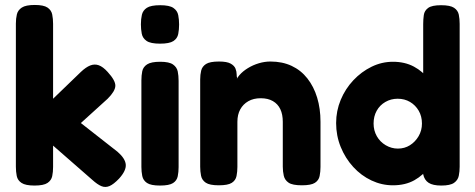

<svg xmlns="http://www.w3.org/2000/svg" viewBox="-20 -739 1914 774"><path d="M454 -127Q485 -100 487 -75.5Q489 -51 460 -19Q438 4 421.5 11Q405 18 389 11.5Q373 5 352 -14L194 -152V-66Q194 -46 190.5 -29Q187 -12 171.5 -1.5Q156 9 119 9Q83 9 67 -1.5Q51 -12 47.5 -29.5Q44 -47 44 -67V-644Q44 -664 48 -681Q52 -698 68 -708.5Q84 -719 120 -719Q156 -719 171.5 -708.5Q187 -698 190.5 -680.5Q194 -663 194 -643V-341L306 -449Q326 -468 343.5 -475Q361 -482 378 -476Q395 -470 414 -449Q446 -414 445 -392.5Q444 -371 414 -341L306 -243Z M625 9Q588 9 572.5 -1.5Q557 -12 553.5 -29.5Q550 -47 550 -66V-415Q550 -435 553.5 -452Q557 -469 573 -479.5Q589 -490 626 -490Q662 -490 677.5 -479Q693 -468 696.5 -451Q700 -434 700 -413V-65Q700 -46 696.5 -28.5Q693 -11 677.5 -1Q662 9 625 9ZM625 -563Q587 -563 571 -574Q555 -585 551.5 -603Q548 -621 548 -641Q548 -662 552 -679.5Q556 -697 572 -707.5Q588 -718 626 -718Q663 -718 679 -707Q695 -696 698.5 -678Q702 -660 702 -640Q702 -620 698.5 -602Q695 -584 679 -573.5Q663 -563 625 -563Z M862 8Q825 8 809.5 -2.5Q794 -13 790.5 -30.5Q787 -48 787 -67V-419Q787 -438 791 -454.5Q795 -471 810.5 -481Q826 -491 863 -491Q895 -491 910 -482.5Q925 -474 929.5 -462Q934 -450 934 -439.5Q934 -429 936 -425L930 -406Q932 -421 945.5 -436.5Q959 -452 979.5 -464.5Q1000 -477 1023.5 -484Q1047 -491 1070 -491Q1118 -491 1155.5 -473.5Q1193 -456 1219 -423Q1245 -390 1258.5 -345.5Q1272 -301 1272 -248V-66Q1272 -47 1268.5 -29.5Q1265 -12 1249.5 -2Q1234 8 1197 8Q1159 8 1143.5 -2.5Q1128 -13 1124 -30.5Q1120 -48 1120 -67V-248Q1120 -278 1110 -299Q1100 -320 1080 -331.5Q1060 -343 1031 -343Q1002 -343 981 -331Q960 -319 948.5 -298Q937 -277 937 -248V-66Q937 -47 933.5 -29.5Q930 -12 914.5 -2Q899 8 862 8Z M1564 8Q1519 8 1477.5 -11.5Q1436 -31 1404 -66Q1372 -101 1353.5 -146.5Q1335 -192 1335 -243Q1335 -292 1353.5 -336.5Q1372 -381 1404.5 -415.5Q1437 -450 1478 -470Q1519 -490 1564 -490Q1612 -490 1648.5 -470.5Q1685 -451 1710 -417Q1735 -383 1747.5 -338Q1760 -293 1761 -244Q1762 -193 1749.5 -148Q1737 -103 1712 -68Q1687 -33 1650.5 -12.5Q1614 8 1564 8ZM1584 -140Q1611 -140 1632.5 -153.5Q1654 -167 1667.5 -190Q1681 -213 1681 -241Q1681 -270 1668 -292.5Q1655 -315 1633 -328Q1611 -341 1583 -341Q1556 -341 1533.5 -328Q1511 -315 1498.5 -292.5Q1486 -270 1486 -241Q1486 -213 1499 -190Q1512 -167 1535 -153.5Q1558 -140 1584 -140ZM1759 9Q1725 9 1708 -2Q1691 -13 1686 -36V-642Q1686 -661 1688.5 -678.5Q1691 -696 1706 -707Q1721 -718 1758 -718Q1795 -718 1810.5 -707.5Q1826 -697 1829.5 -680Q1833 -663 1833 -643V-67Q1833 -48 1829.5 -30.5Q1826 -13 1810.5 -2Q1795 9 1759 9Z"/></svg>

Font: Fredoka SemiBold
Style: Regular
Weight: 600
Designer: Ben Nathan
Foundry: Milena B. Brandão, Ben Nathan
Version: Version 2.001